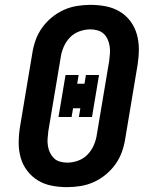

<svg xmlns="http://www.w3.org/2000/svg" viewBox="-20 -763 640 791"><path d="M256 8Q224 8 193 2Q162 -4 136.5 -19.5Q111 -35 92.5 -59Q74 -83 65.5 -112.5Q57 -142 57 -174Q57 -206 62 -238L113 -543Q117 -570 126.5 -597Q136 -624 153 -648Q170 -672 193 -691Q216 -710 242.5 -722Q269 -734 297.5 -738.5Q326 -743 353 -743Q385 -743 416 -737Q447 -731 473 -715.5Q499 -700 517 -676Q535 -652 543.5 -622.5Q552 -593 552 -561Q552 -529 547 -497L496 -192Q492 -165 482.5 -138Q473 -111 456 -87Q439 -63 416 -44Q393 -25 366.5 -13Q340 -1 311.5 3.5Q283 8 256 8ZM257 -93Q279 -93 301.5 -101Q324 -109 340.5 -126Q357 -143 366.5 -165Q376 -187 379 -209L430 -513Q432 -529 433 -544Q434 -559 431.5 -574Q429 -589 423 -602Q417 -615 406.5 -624.5Q396 -634 381.5 -638Q367 -642 352 -642Q330 -642 307.5 -634Q285 -626 268.5 -609Q252 -592 242.5 -570Q233 -548 230 -526L179 -222Q177 -206 176 -191Q175 -176 177.5 -161Q180 -146 186.5 -133Q193 -120 203 -110.5Q213 -101 227.5 -97Q242 -93 257 -93ZM275 -281H221L250 -454H304L298 -418H328L334 -454H388L359 -281H305L311 -317H281Z"/></svg>

Font: Iosevka Etoile
Style: Bold Italic
Weight: 700
Italic angle: -9°
Designer: Belleve Invis
Foundry: Belleve Invis
Version: Version 28.1.0; ttfautohint (v1.8.4)